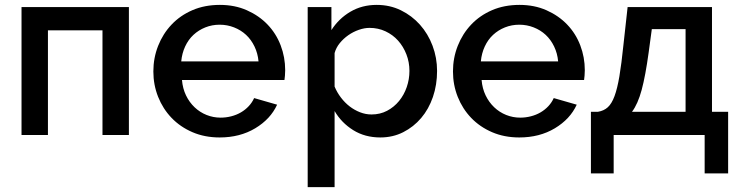

<svg xmlns="http://www.w3.org/2000/svg" viewBox="-20 -552 3029 785"><path d="M507 0H399V-428H176V0H68V-523H507Z M878 10Q817 10 767 -11.5Q717 -33 681.5 -70Q646 -107 626.5 -156Q607 -205 607 -260Q607 -315 626.5 -364.5Q646 -414 681.5 -451.5Q717 -489 767 -510.5Q817 -532 879 -532Q940 -532 989.5 -510Q1039 -488 1074 -451.5Q1109 -415 1127.5 -366.5Q1146 -318 1146 -265Q1146 -253 1145 -242.5Q1144 -232 1143 -225H724Q727 -190 740.5 -162Q754 -134 775.5 -113.5Q797 -93 824.5 -82Q852 -71 882 -71Q904 -71 925.5 -76.5Q947 -82 965 -92.5Q983 -103 997 -118Q1011 -133 1019 -151L1113 -124Q1086 -65 1023.5 -27.5Q961 10 878 10ZM1037 -301Q1034 -334 1020.5 -362Q1007 -390 986 -409.5Q965 -429 937 -440Q909 -451 878 -451Q847 -451 819.5 -440Q792 -429 771 -409.5Q750 -390 737 -362Q724 -334 721 -301Z M1535 10Q1472 10 1424 -20Q1376 -50 1348 -98V213H1238V-523H1335V-429Q1365 -476 1412.5 -504Q1460 -532 1520 -532Q1574 -532 1619 -510Q1664 -488 1697 -451Q1730 -414 1748.5 -365Q1767 -316 1767 -262Q1767 -205 1750 -155.5Q1733 -106 1702 -69.5Q1671 -33 1628.5 -11.5Q1586 10 1535 10ZM1499 -84Q1534 -84 1562.5 -99Q1591 -114 1611.5 -139Q1632 -164 1643 -196Q1654 -228 1654 -262Q1654 -298 1641.5 -330Q1629 -362 1607.5 -386Q1586 -410 1556 -424Q1526 -438 1491 -438Q1470 -438 1447 -430Q1424 -422 1404 -408Q1384 -394 1369 -375.5Q1354 -357 1348 -335V-198Q1358 -174 1374 -153Q1390 -132 1409.5 -117Q1429 -102 1452 -93Q1475 -84 1499 -84Z M2103 10Q2042 10 1992 -11.5Q1942 -33 1906.5 -70Q1871 -107 1851.5 -156Q1832 -205 1832 -260Q1832 -315 1851.5 -364.5Q1871 -414 1906.5 -451.5Q1942 -489 1992 -510.5Q2042 -532 2104 -532Q2165 -532 2214.5 -510Q2264 -488 2299 -451.5Q2334 -415 2352.5 -366.5Q2371 -318 2371 -265Q2371 -253 2370 -242.5Q2369 -232 2368 -225H1949Q1952 -190 1965.5 -162Q1979 -134 2000.5 -113.5Q2022 -93 2049.5 -82Q2077 -71 2107 -71Q2129 -71 2150.5 -76.5Q2172 -82 2190 -92.5Q2208 -103 2222 -118Q2236 -133 2244 -151L2338 -124Q2311 -65 2248.5 -27.5Q2186 10 2103 10ZM2262 -301Q2259 -334 2245.5 -362Q2232 -390 2211 -409.5Q2190 -429 2162 -440Q2134 -451 2103 -451Q2072 -451 2044.5 -440Q2017 -429 1996 -409.5Q1975 -390 1962 -362Q1949 -334 1946 -301Z M2396 -95H2425Q2449 -99 2465 -113.5Q2481 -128 2492.5 -159Q2504 -190 2512.5 -240.5Q2521 -291 2529 -369L2546 -523H2891V-95H2957V157H2861V0H2489V157H2396ZM2783 -95V-433H2645L2632 -337Q2619 -242 2603.5 -184.5Q2588 -127 2564 -95Z"/></svg>

Font: Oxford Sans SemiBold
Style: Regular
Weight: 600
Designer: Matt McInerney, Pablo Impallari, Rodrigo Fuenzalida
Foundry: Matt McInerney, Pablo Impallari, Rodrigo Fuenzalida
Version: Version 3.000g; ttfautohint (v1.5) -l 8 -r 28 -G 28 -x 14 -D